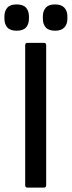

<svg xmlns="http://www.w3.org/2000/svg" viewBox="-32 -849 325 869"><path d="M92 0Q82 0 82 -11V-644Q82 -655 92 -655H167Q177 -655 177 -644V-11Q177 0 167 0ZM43 -710Q14 -710 1 -725Q-12 -740 -12 -764V-775Q-12 -799 1 -814Q14 -829 43 -829Q73 -829 86 -814Q99 -799 99 -775V-764Q99 -740 86 -725Q73 -710 43 -710ZM217 -710Q188 -710 175 -725Q162 -740 162 -764V-775Q162 -799 175 -814Q188 -829 217 -829Q246 -829 259.5 -814Q273 -799 273 -775V-764Q273 -740 259.5 -725Q246 -710 217 -710Z"/></svg>

Font: Sofia Sans Medium
Style: Regular
Weight: 500
Designer: Botio Nikoltchev, Ani Petrova
Foundry: lettersoup
Version: Version 4.101; ttfautohint (v1.8.4.7-5d5b)